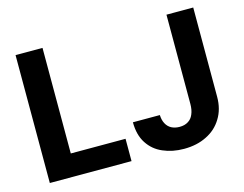

<svg xmlns="http://www.w3.org/2000/svg" viewBox="-100 -887 1339 1055"><g transform="rotate(-15 569.0 -359.5)"><path d="M63.5 0Q63.5 -181.6 63.5 -727.5Q101.6 -727.5 216.8 -727.5Q216.8 -577.1 216.8 -127Q294.9 -127 528.3 -127Q528.3 -94.7 528.3 0Q412.1 0 63.5 0ZM921.9 -727.5Q960 -727.5 1074.2 -727.5Q1074.2 -600.6 1074.2 -219.7Q1074.2 -149.4 1042 -97.7Q1010.7 -45.9 955.1 -18.6Q899.4 9.8 825.2 9.8Q759.8 9.8 706.1 -13.7Q653.3 -36.1 622.1 -84Q590.8 -131.8 590.8 -204.1Q641.6 -204.1 744.1 -204.1Q745.1 -175.8 755.9 -155.3Q766.6 -134.8 786.1 -124Q806.6 -113.3 833 -113.3Q862.3 -113.3 881.8 -126Q901.4 -137.7 911.1 -161.1Q921.9 -185.5 921.9 -219.7Q921.9 -389.6 921.9 -727.5Z"/></g></svg>

Font: DeepSea
Style: Bold
Weight: 700
Designer: Stem
Version: Version 3.019;git-0a5106e0b